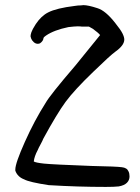

<svg xmlns="http://www.w3.org/2000/svg" viewBox="-20 -693 547 752"><path d="M127.9 -521.5Q119.1 -521.5 111.8 -528.3Q104.5 -535.2 102.1 -542Q99.6 -548.8 99.6 -550.8Q99.6 -556.6 103 -566.9Q106.4 -577.1 120.1 -598.6Q141.6 -630.9 168.9 -644.5Q201.2 -661.1 273.4 -669.9Q285.2 -671.9 296.9 -671.9Q301.8 -672.9 306.6 -672.9Q325.2 -672.9 361.3 -661.1Q393.6 -651.4 431.6 -602.5Q452.1 -577.1 459.5 -562.5Q466.8 -547.9 466.8 -538.1Q466.8 -515.6 432.6 -491.2Q413.1 -477.5 345.7 -412.1Q270.5 -339.8 236.8 -293.9Q203.1 -248 149.4 -149.4Q146.5 -141.6 140.6 -130.9Q129.9 -111.3 127.9 -105.5Q114.3 -80.1 112.3 -60.5Q120.1 -55.7 152.8 -52.2Q185.5 -48.8 338.9 -43Q437.5 -41 457 -38.1Q477.5 -36.1 483.4 -21.5Q487.3 -13.7 487.3 -2Q487.3 12.7 477.1 22.9Q466.8 33.2 445.3 37.1Q427.7 39.1 394.5 39.1Q285.2 39.1 171.9 32.2H170.9Q94.7 20.5 75.2 9.8Q48.8 0 40 -24.4Q40 -26.4 40 -29.3Q40 -53.7 77.6 -137.7Q115.2 -221.7 158.2 -289.1Q174.8 -319.3 275.4 -436.5L372.1 -555.7Q365.2 -564.5 343.8 -580.1L328.1 -588.9H299.8Q294.9 -589.8 284.2 -589.8Q273.4 -589.8 248 -586.9Q191.4 -575.2 160.2 -553.7Q151.4 -547.9 150.4 -543.9Q149.4 -532.2 136.7 -523.4Q132.8 -521.5 127.9 -521.5Z"/></svg>

Font: JasonHandwriting2
Style: SemiBold
Weight: 600
Version: Version 1.04.7